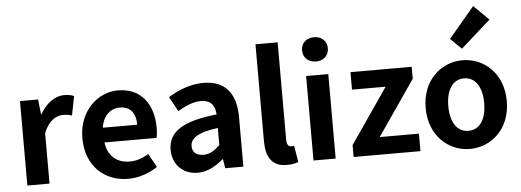

<svg xmlns="http://www.w3.org/2000/svg" viewBox="-56 -1089 3438 1268"><g transform="rotate(-5 1663.0 -455.0)"><path d="M79 0H226V-334C257 -415 310 -444 354 -444C377 -444 393 -441 413 -435L438 -562C421 -569 403 -574 372 -574C314 -574 254 -534 213 -461H210L199 -560H79Z M747 14C816 14 887 -10 942 -48L892 -138C852 -113 812 -99 766 -99C683 -99 623 -147 611 -239H956C960 -252 963 -279 963 -307C963 -461 883 -574 729 -574C596 -574 468 -461 468 -280C468 -95 590 14 747 14ZM609 -337C620 -418 672 -460 731 -460C803 -460 837 -412 837 -337Z M1208 14C1272 14 1328 -18 1377 -60H1381L1391 0H1511V-327C1511 -489 1438 -574 1296 -574C1208 -574 1128 -541 1062 -500L1115 -403C1167 -433 1217 -456 1269 -456C1338 -456 1362 -414 1365 -359C1139 -335 1042 -272 1042 -152C1042 -57 1108 14 1208 14ZM1256 -101C1213 -101 1182 -120 1182 -164C1182 -214 1228 -252 1365 -269V-156C1329 -121 1298 -101 1256 -101Z M1799 14C1834 14 1858 8 1875 1L1857 -108C1847 -106 1843 -106 1837 -106C1823 -106 1808 -117 1808 -151V-798H1661V-157C1661 -53 1697 14 1799 14Z M1976 0H2123V-560H1976ZM2050 -650C2100 -650 2135 -682 2135 -731C2135 -779 2100 -811 2050 -811C1999 -811 1964 -779 1964 -731C1964 -682 1999 -650 2050 -650Z M2242 0H2685V-116H2425L2676 -481V-560H2270V-444H2493L2242 -79Z M3013 14C3153 14 3282 -94 3282 -280C3282 -466 3153 -574 3013 -574C2873 -574 2744 -466 2744 -280C2744 -94 2873 14 3013 14ZM3013 -106C2937 -106 2894 -174 2894 -280C2894 -385 2937 -454 3013 -454C3089 -454 3132 -385 3132 -280C3132 -174 3089 -106 3013 -106ZM3017 -650 3215 -826 3115 -924 2944 -721Z"/></g></svg>

Font: Noto Sans HK
Style: Bold
Weight: 700
Designer: Ryoko NISHIZUKA 西塚涼子 (kana, bopomofo & ideographs); Paul D. Hunt (Latin, Greek & Cyrillic); Sandoll Communications 산돌커뮤니
Foundry: Adobe
Version: Version 2.002;hotconv 1.0.116;makeotfexe 2.5.65601